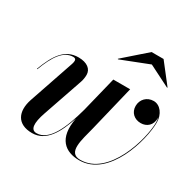

<svg xmlns="http://www.w3.org/2000/svg" viewBox="-153 -859 1053 1037"><g transform="rotate(30 374.0 -341.0)"><path d="M543 -634.5 677 -567 678.5 -569.5 583 -692H508L368.5 -569.5L370.5 -567ZM174 -118 258 -362C263 -375.5 266 -394.5 266 -409.5C266 -445 236 -470 181.5 -470C97 -470 55 -404.5 17 -304.5L20 -303C55.5 -398 95.5 -458 155.5 -458C166.5 -458 172.5 -453 172.5 -443C172.5 -437 170.5 -428.5 168.5 -422.5L72.5 -141C44 -55.5 73.5 10 167.5 10C254.5 10 301 -75 334 -176.5C307 -39 374.5 10 461 10C646 10 723 -266 723 -376.5C723 -427.5 692 -469 651 -469C609 -469 579 -437.5 579 -397C579 -357 608.5 -330 648.5 -330C686.5 -330 716 -355.5 716 -399.5C716 -401.5 716 -403.5 715.5 -405.5C718 -396.5 719.5 -386.5 719.5 -376.5C719.5 -267.5 640.5 5 465 5C383.5 5 419 -93 440 -177L508.5 -460H403.5L349.5 -241C313.5 -108 266 -1.5 188.5 -1.5C152.5 -1.5 146.5 -39.5 174 -118Z"/></g></svg>

Font: Bodoni* 48pt Medium
Style: Italic
Weight: 500
Italic angle: -13°
Version: Version 2.3